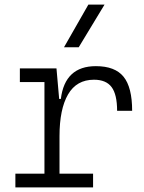

<svg xmlns="http://www.w3.org/2000/svg" viewBox="-20 -815 626 835"><path d="M238.8 -222.7V-59.6H384.8V0H46.9V-59.6H173.3V-458H66.4V-517.6H225.6L237.3 -384.8H244.6Q262.2 -527.3 397 -527.3Q480 -527.3 517.3 -481.4Q554.7 -435.5 554.7 -333H489.3Q489.3 -404.3 465.3 -436.3Q441.4 -468.3 388.7 -468.3Q313 -468.3 275.9 -404.3Q238.8 -340.3 238.8 -222.7ZM258.3 -609.4 364.3 -794.9H434.6L322.3 -609.4Z"/></svg>

Font: CaskaydiaCove NFP Light
Style: Regular
Weight: 300
Designer: Aaron Bell
Foundry: Saja Typeworks
Version: Version 2111.001; VTT 6.35;Nerd Fonts 3.1.1